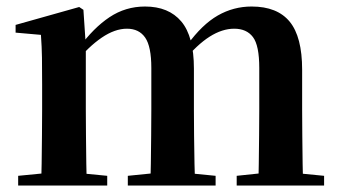

<svg xmlns="http://www.w3.org/2000/svg" viewBox="-20 -572 1048 592"><path d="M36 0V-29.9L141.6 -40.2H204.7L310.6 -29.9V0ZM106.2 0Q107.9 -25.5 108.4 -67.4Q108.9 -109.4 109.4 -154.8Q109.9 -200.3 109.9 -234.8V-311.2Q109.9 -360.7 109.4 -394.1Q108.9 -427.5 106.2 -464.5L28.1 -471.4V-495.2L224.2 -550.4L237.2 -541.7L244.6 -431V-428V-234.8Q244.6 -200.3 245.1 -154.8Q245.6 -109.4 246.1 -67.4Q246.6 -25.5 247.6 0ZM374.1 0V-29.9L476.5 -40.2H540.6L644.8 -29.9V0ZM442.9 0Q444.6 -25.5 445.1 -66.9Q445.6 -108.4 446.1 -153.8Q446.6 -199.3 446.6 -234.8V-362.5Q446.6 -428.5 427.7 -456Q408.7 -483.5 371.4 -483.5Q334.1 -483.5 293.6 -455.9Q253.1 -428.3 213.2 -379.4L208 -425.7H224.3Q268.5 -486.3 317.8 -519.1Q367.1 -551.9 427.1 -551.9Q500.1 -551.9 539 -505.8Q577.9 -459.6 577.9 -360.5V-234.8Q577.9 -199.3 578.4 -153.8Q578.9 -108.4 579.7 -66.9Q580.6 -25.5 581.6 0ZM709.8 0V-29.9L807.8 -40.2H873.8L979.3 -29.9V0ZM776.1 0Q777.4 -25.5 777.9 -66.9Q778.4 -108.4 778.9 -153.8Q779.4 -199.3 779.4 -234.8V-362.5Q779.4 -432 759.9 -457.7Q740.5 -483.5 702.1 -483.5Q665.1 -483.5 626.4 -459Q587.7 -434.5 545 -382.8L538.1 -433.9H557.7Q603.1 -496.4 651.5 -524.2Q700 -551.9 755.9 -551.9Q834.8 -551.9 873.2 -505.2Q911.6 -458.4 911.6 -357V-234.8Q911.6 -199.3 912.1 -153.8Q912.6 -108.4 913.1 -66.9Q913.6 -25.5 914.6 0Z"/></svg>

Font: Noto Serif SC ExtraLight
Style: Regular
Weight: 200
Designer: Ryoko NISHIZUKA 西塚涼子 (kana & ideographs); Frank Grießhammer (Latin, Greek & Cyrillic); Wenlong ZHANG 张文龙 (bopomofo); San
Foundry: Adobe
Version: Version 2.002-H1;hotconv 1.1.0;makeotfexe 2.6.0